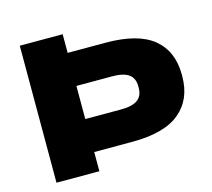

<svg xmlns="http://www.w3.org/2000/svg" viewBox="-94 -752 956 865"><g transform="rotate(-15 384.0 -319.5)"><path d="M213.5 -89.5V-243.5H434Q486 -243.5 510.8 -261.5Q535.5 -279.5 535.5 -317.5V-324Q535.5 -362 510.8 -380Q486 -398 434 -398H213.5V-552H444Q595 -552 666.8 -492.8Q738.5 -433.5 738.5 -323.5V-317Q738.5 -209.5 666.8 -149.5Q595 -89.5 444 -89.5ZM67 0V-639H267V-506.5L266.5 -436.5V-196L267 -132.5V0Z"/></g></svg>

Font: Anek Latin Expanded ExtraBold
Style: Regular
Weight: 800
Width: 7
Designer: Yesha Goshar
Foundry: Ek Type
Version: Version 1.003